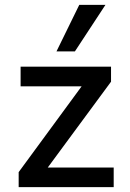

<svg xmlns="http://www.w3.org/2000/svg" viewBox="-20 -772 537 792"><path d="M57 0V-62L341 -449L347 -416H65V-497H438V-435L152 -47L146 -81H449V0ZM213 -560 307 -752H415L289 -560Z"/></svg>

Font: Nunito Sans 7pt SemiCondensed Medium
Style: Regular
Weight: 500
Width: 4
Designer: Vernon Adams
Foundry: Vernon Adams
Version: Version 3.101;gftools[0.9.27]